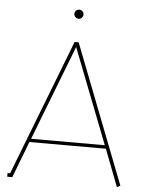

<svg xmlns="http://www.w3.org/2000/svg" viewBox="-58 -894 704 943"><g transform="rotate(5 294.5 -422.0)"><path d="M278.8 -810.1Q272 -816.9 272 -826.2Q272 -835.4 278.8 -841.8Q285.6 -848.1 294.9 -848.1Q304.2 -848.1 310.5 -841.8Q316.9 -835.4 316.9 -826.2Q316.9 -816.9 310.5 -810.1Q304.2 -803.2 294.9 -803.2Q285.6 -803.2 278.8 -810.1ZM285.2 -688H305.2L570.8 -3.9L554.2 3.9L483.9 -179.2H106.9L38.1 0H13.2V-18.1H25.9ZM294.9 -664.1 113.8 -195.8H477.1Z"/></g></svg>

Font: Rawengulk
Style: Light
Weight: 300
Version: Version 0.92